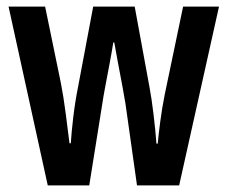

<svg xmlns="http://www.w3.org/2000/svg" viewBox="-20 -614 691 583"><path d="M361 -299Q358 -318 351.5 -353Q345 -388 338 -424.5Q331 -461 327 -485H324Q320 -459 313 -422Q306 -385 299.5 -350.5Q293 -316 291 -301L251 -51H125L6 -594H117L165 -361Q173 -320 179.5 -269.5Q186 -219 191 -179H195Q197 -212 202.5 -258.5Q208 -305 217 -350L263 -594H389L434 -349Q440 -318 446 -268.5Q452 -219 455 -178H459Q461 -202 466.5 -244Q472 -286 480 -326L536 -594H645L524 -51H396Z"/></svg>

Font: Noto Sans Tamil UI ExtraCondensed SemiBold
Style: Regular
Weight: 600
Width: 2
Designer: Jelle Bosma - Monotype Design Team
Foundry: Monotype Imaging Inc.
Version: Version 2.004; ttfautohint (v1.8.4.7-5d5b)